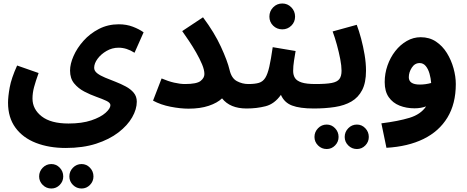

<svg xmlns="http://www.w3.org/2000/svg" viewBox="-20 -616 2673 1099"><path d="M26 -28Q26 -63 35.5 -115.5Q45 -168 78 -241L201 -198Q184 -151 175 -117.5Q166 -84 166 -52Q166 9 218.5 50Q271 91 372 91Q449 91 502.5 73Q556 55 584 30Q612 5 612 -14Q612 -28 588.5 -39Q565 -50 531 -62Q497 -74 462.5 -92Q428 -110 404.5 -138.5Q381 -167 381 -212Q381 -250 401 -295.5Q421 -341 458 -382.5Q495 -424 546.5 -450.5Q598 -477 660 -477Q704 -477 740.5 -463Q777 -449 802 -431L750 -314Q705 -343 659 -343Q622 -343 590 -324.5Q558 -306 538.5 -279.5Q519 -253 519 -228Q519 -210 536.5 -196.5Q554 -183 582 -171.5Q610 -160 641 -148Q672 -136 700 -121Q728 -106 745.5 -85Q763 -64 763 -34Q763 9 736.5 55.5Q710 102 658 142Q606 182 530.5 206.5Q455 231 356 231Q261 231 186 202Q111 173 68.5 115Q26 57 26 -28ZM447 463Q418 463 397.5 442.5Q377 422 377 394Q377 365 397.5 344Q418 323 447 323Q475 323 495 344Q515 365 515 394Q515 422 495 442.5Q475 463 447 463ZM274 463Q245 463 224.5 442.5Q204 422 204 394Q204 365 224.5 344Q245 323 274 323Q302 323 322 344Q342 365 342 394Q342 422 322 442.5Q302 463 274 463Z M1039 -135Q1106 -135 1128 -152.5Q1150 -170 1150 -192Q1150 -216 1136.5 -248Q1123 -280 1103 -315Q1083 -350 1061.5 -382Q1040 -414 1023 -438L1142 -517Q1207 -430 1244.5 -348.5Q1282 -267 1294 -216Q1305 -168 1336 -151.5Q1367 -135 1401 -135Q1439 -135 1455.5 -115.5Q1472 -96 1472 -67Q1472 -36 1451.5 -15.5Q1431 5 1391 5Q1297 5 1251 -53Q1224 -27 1175 -10.5Q1126 6 1059 6Q1013 6 956.5 -5Q900 -16 856 -40L905 -167Q942 -151 976.5 -143Q1011 -135 1039 -135Z M1392 5 1402 -135Q1440 -135 1462.5 -142Q1485 -149 1498.5 -170.5Q1512 -192 1521.5 -234Q1531 -276 1541 -346L1672 -324Q1668 -301 1663 -269Q1658 -237 1658 -210Q1658 -186 1668.5 -169.5Q1679 -153 1706.5 -144Q1734 -135 1786 -135Q1824 -135 1840 -115.5Q1856 -96 1856 -67Q1856 -36 1835.5 -15.5Q1815 5 1776 5Q1696 5 1651.5 -12Q1607 -29 1588 -73Q1551 -21 1500.5 -8Q1450 5 1392 5ZM1596 -448Q1565 -448 1543.5 -469Q1522 -490 1522 -521Q1522 -552 1543.5 -574Q1565 -596 1596 -596Q1626 -596 1647.5 -574Q1669 -552 1669 -521Q1669 -490 1647.5 -469Q1626 -448 1596 -448Z M1776 5 1786 -135Q1846 -135 1878 -141Q1910 -147 1922.5 -163.5Q1935 -180 1935 -211Q1935 -239 1927.5 -278Q1920 -317 1908.5 -359Q1897 -401 1884 -436L2022 -474Q2035 -440 2047 -395Q2059 -350 2067 -302.5Q2075 -255 2075 -211Q2075 -143 2053 -100.5Q2031 -58 1991.5 -35Q1952 -12 1897 -3.5Q1842 5 1776 5ZM2023 237Q1994 237 1973.5 216.5Q1953 196 1953 168Q1953 139 1973.5 118Q1994 97 2023 97Q2051 97 2071 118Q2091 139 2091 168Q2091 196 2071 216.5Q2051 237 2023 237ZM1850 237Q1821 237 1800.5 216.5Q1780 196 1780 168Q1780 139 1800.5 118Q1821 97 1850 97Q1878 97 1898 118Q1918 139 1918 168Q1918 196 1898 216.5Q1878 237 1850 237Z M2192 230 2163 90Q2259 78 2323.5 58.5Q2388 39 2419 -7Q2405 -2 2388.5 1Q2372 4 2353 4Q2306 4 2267 -11.5Q2228 -27 2205 -60Q2182 -93 2182 -146Q2182 -195 2198 -241Q2214 -287 2242.5 -323.5Q2271 -360 2308.5 -381.5Q2346 -403 2388 -403Q2438 -403 2475.5 -378Q2513 -353 2538 -312.5Q2563 -272 2576 -225Q2589 -178 2589 -135Q2589 -22 2541 57Q2493 136 2404 179.5Q2315 223 2192 230ZM2320 -174Q2320 -132 2383 -132Q2416 -132 2448 -141Q2446 -168 2438.5 -194.5Q2431 -221 2417 -238Q2403 -255 2382 -255Q2354 -255 2337 -228.5Q2320 -202 2320 -174Z"/></svg>

Font: TSCustom
Style: Regular
Weight: 400
Designer: Monotype Design Team
Foundry: Monotype Imaging Inc.
Version: Version 2.004; ttfautohint (v1.8.3) -l 8 -r 50 -G 200 -x 14 